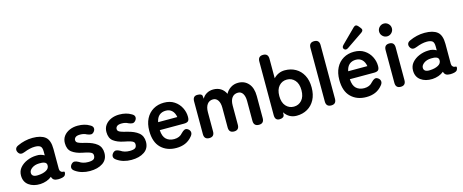

<svg xmlns="http://www.w3.org/2000/svg" viewBox="-41 -1403 4966 2058"><g transform="rotate(-15 2442.0 -374.5)"><path d="M219 7Q141 10 90.5 -27Q40 -64 40 -134Q40 -185 71 -221Q102 -257 151 -277.5Q200 -298 252 -299Q278 -301 301 -295Q324 -289 342 -278V-320Q342 -367 322 -381Q302 -395 263 -395Q235 -395 204.5 -388Q174 -381 145 -369Q119 -358 100.5 -361Q82 -364 70 -385Q58 -406 64.5 -425.5Q71 -445 98 -456Q134 -473 176.5 -483Q219 -493 263 -493Q356 -493 403 -455.5Q450 -418 450 -320V-99Q450 -89 452.5 -83Q455 -77 457 -74Q466 -61 476.5 -59Q487 -57 495 -56.5Q503 -56 503 -47Q503 -29 493.5 -16Q484 -3 462 2Q439 7 417 7Q386 7 369.5 -3.5Q353 -14 346 -39Q321 -18 288 -6.5Q255 5 219 7ZM217 -91Q273 -93 309.5 -113Q346 -133 344 -170Q343 -194 319.5 -203Q296 -212 261 -210Q212 -209 180 -185.5Q148 -162 149 -133Q151 -88 217 -91Z M768 10Q723 10 682.5 -1.5Q642 -13 608 -37Q583 -54 581.5 -74.5Q580 -95 597 -114Q614 -132 632.5 -131Q651 -130 676 -116Q716 -88 774 -88Q815 -88 833.5 -99.5Q852 -111 852 -142Q852 -157 843 -166.5Q834 -176 809.5 -184Q785 -192 738 -201Q668 -215 626 -247Q584 -279 584 -348Q584 -393 608 -425.5Q632 -458 673 -476Q714 -494 764 -494Q842 -494 896 -461Q923 -447 926.5 -426.5Q930 -406 915 -387Q899 -367 880.5 -367Q862 -367 837 -378Q821 -387 803.5 -391Q786 -395 766 -395Q729 -395 713.5 -382Q698 -369 698 -351Q698 -338 705.5 -329Q713 -320 735 -312Q757 -304 799 -294Q879 -275 923 -239Q967 -203 967 -138Q967 -65 911.5 -27.5Q856 10 768 10Z M1229 10Q1184 10 1143.5 -1.5Q1103 -13 1069 -37Q1044 -54 1042.5 -74.5Q1041 -95 1058 -114Q1075 -132 1093.5 -131Q1112 -130 1137 -116Q1177 -88 1235 -88Q1276 -88 1294.5 -99.5Q1313 -111 1313 -142Q1313 -157 1304 -166.5Q1295 -176 1270.5 -184Q1246 -192 1199 -201Q1129 -215 1087 -247Q1045 -279 1045 -348Q1045 -393 1069 -425.5Q1093 -458 1134 -476Q1175 -494 1225 -494Q1303 -494 1357 -461Q1384 -447 1387.5 -426.5Q1391 -406 1376 -387Q1360 -367 1341.5 -367Q1323 -367 1298 -378Q1282 -387 1264.5 -391Q1247 -395 1227 -395Q1190 -395 1174.5 -382Q1159 -369 1159 -351Q1159 -338 1166.5 -329Q1174 -320 1196 -312Q1218 -304 1260 -294Q1340 -275 1384 -239Q1428 -203 1428 -138Q1428 -65 1372.5 -27.5Q1317 10 1229 10Z M1727 11Q1622 11 1557 -52.5Q1492 -116 1492 -241Q1492 -319 1521 -375.5Q1550 -432 1602 -462.5Q1654 -493 1721 -493Q1788 -493 1835 -462Q1882 -431 1907 -382Q1932 -333 1932 -280Q1932 -243 1917 -231.5Q1902 -220 1873 -220H1603Q1607 -148 1641 -117.5Q1675 -87 1729 -87Q1790 -87 1824 -129Q1844 -150 1861.5 -156.5Q1879 -163 1899 -149Q1919 -135 1922 -113Q1925 -91 1904 -67Q1870 -26 1826 -7.5Q1782 11 1727 11ZM1608 -307H1821Q1813 -354 1786.5 -379.5Q1760 -405 1719 -405Q1675 -405 1646.5 -381Q1618 -357 1608 -307Z M2095 0Q2038 0 2038 -59V-422Q2038 -481 2089 -481Q2139 -481 2142 -455L2146 -423Q2160 -453 2193 -473Q2226 -493 2269 -493Q2316 -493 2351 -471Q2386 -449 2405 -408Q2424 -445 2460.5 -469Q2497 -493 2544 -493Q2615 -493 2658.5 -443.5Q2702 -394 2702 -304V-59Q2702 0 2646 0Q2588 0 2588 -59V-278Q2588 -331 2569 -361Q2550 -391 2516 -391Q2473 -391 2449.5 -360Q2426 -329 2426 -272V-59Q2426 0 2370 0Q2313 0 2313 -59V-278Q2313 -331 2293 -361Q2273 -391 2239 -391Q2197 -391 2174 -359.5Q2151 -328 2151 -272V-59Q2151 0 2095 0Z M3062 11Q2977 11 2928 -63V-43Q2928 -19 2912.5 -9.5Q2897 0 2874 0Q2824 0 2824 -59V-654Q2824 -713 2881 -713Q2937 -713 2937 -654V-438Q2961 -464 2993 -478.5Q3025 -493 3062 -493Q3129 -493 3181.5 -463Q3234 -433 3264 -376.5Q3294 -320 3294 -241Q3294 -162 3264 -105.5Q3234 -49 3181.5 -19Q3129 11 3062 11ZM3058 -91Q3111 -91 3146 -130Q3181 -169 3181 -241Q3181 -313 3146 -352Q3111 -391 3058 -391Q3005 -391 2970 -352Q2935 -313 2935 -241Q2935 -169 2970 -130Q3005 -91 3058 -91Z M3448 0Q3391 0 3391 -59V-654Q3391 -713 3448 -713Q3504 -713 3504 -654V-59Q3504 0 3448 0Z M3836 11Q3731 11 3666 -52.5Q3601 -116 3601 -241Q3601 -319 3630 -375.5Q3659 -432 3711 -462.5Q3763 -493 3830 -493Q3897 -493 3944 -462Q3991 -431 4016 -382Q4041 -333 4041 -280Q4041 -243 4026 -231.5Q4011 -220 3982 -220H3712Q3716 -148 3750 -117.5Q3784 -87 3838 -87Q3899 -87 3933 -129Q3953 -150 3970.5 -156.5Q3988 -163 4008 -149Q4028 -135 4031 -113Q4034 -91 4013 -67Q3979 -26 3935 -7.5Q3891 11 3836 11ZM3717 -307H3930Q3922 -354 3895.5 -379.5Q3869 -405 3828 -405Q3784 -405 3755.5 -381Q3727 -357 3717 -307ZM3781 -548Q3752 -528 3734 -549Q3717 -569 3742 -594L3896 -747Q3923 -774 3948 -744L3966 -722Q3992 -693 3960 -670Z M4219 0Q4163 0 4163 -59V-422Q4163 -481 4219 -481Q4275 -481 4275 -422V-59Q4275 0 4219 0ZM4218 -560Q4189 -560 4168 -581Q4147 -602 4147 -631Q4147 -660 4168 -681Q4189 -702 4218 -702Q4247 -702 4268 -681Q4289 -660 4289 -631Q4289 -602 4268 -581Q4247 -560 4218 -560Z M4569 7Q4491 10 4440.5 -27Q4390 -64 4390 -134Q4390 -185 4421 -221Q4452 -257 4501 -277.5Q4550 -298 4602 -299Q4628 -301 4651 -295Q4674 -289 4692 -278V-320Q4692 -367 4672 -381Q4652 -395 4613 -395Q4585 -395 4554.5 -388Q4524 -381 4495 -369Q4469 -358 4450.5 -361Q4432 -364 4420 -385Q4408 -406 4414.5 -425.5Q4421 -445 4448 -456Q4484 -473 4526.5 -483Q4569 -493 4613 -493Q4706 -493 4753 -455.5Q4800 -418 4800 -320V-99Q4800 -89 4802.5 -83Q4805 -77 4807 -74Q4816 -61 4826.5 -59Q4837 -57 4845 -56.5Q4853 -56 4853 -47Q4853 -29 4843.5 -16Q4834 -3 4812 2Q4789 7 4767 7Q4736 7 4719.5 -3.5Q4703 -14 4696 -39Q4671 -18 4638 -6.5Q4605 5 4569 7ZM4567 -91Q4623 -93 4659.5 -113Q4696 -133 4694 -170Q4693 -194 4669.5 -203Q4646 -212 4611 -210Q4562 -209 4530 -185.5Q4498 -162 4499 -133Q4501 -88 4567 -91Z"/></g></svg>

Font: Zen Maru Gothic
Style: Bold
Weight: 700
Designer: Yoshimichi Ohira
Foundry: Positype
Version: Version 1.001